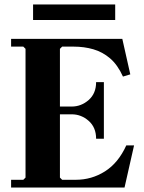

<svg xmlns="http://www.w3.org/2000/svg" viewBox="-20 -845 648 865"><path d="M549 -190H584L541 0H30V-35H85L95 -45V-625L85 -635H30V-670H531L567 -510L534 -500Q510 -553 476 -582Q442 -611 400.5 -623Q359 -635 311 -635H260L250 -625V-320L205 -365H303Q346 -365 379.5 -394.5Q413 -424 413 -475H448V-220H413Q413 -271 379.5 -300.5Q346 -330 303 -330H205L250 -375V-45L260 -35H321Q393 -35 453 -73Q513 -111 549 -190ZM129 -825H499V-755H129Z"/></svg>

Font: Brygada 1918
Style: Bold
Weight: 700
Designer: Mateusz Machalski | Borys Kosmynka | Przemek Hoffer
Foundry: NIEPODLEGLA 2018
Version: Version 3.006